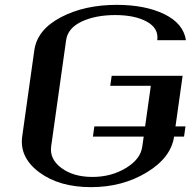

<svg xmlns="http://www.w3.org/2000/svg" viewBox="-20 -770 790 790"><path d="M743.2 -250 737.3 -208H696.3Q683.6 -121.1 583.5 -60.5Q483.4 0 354.5 0Q223.6 0 141.6 -61Q59.6 -122.1 71.3 -208L121.1 -562.5Q132.8 -647.5 230 -698.7Q327.1 -750 460 -750Q577.1 -750 655.8 -711.9Q734.4 -673.8 745.1 -604.5H627Q633.8 -653.3 584.5 -680.7Q535.2 -708 454.1 -708Q373 -708 315.9 -681.2Q258.8 -654.3 252 -604.5L190.4 -167Q183.6 -115.2 232.9 -78.6Q282.2 -42 360.4 -42Q437.5 -42 498 -78.6Q558.6 -115.2 565.4 -167L571.3 -208H362.3L368.2 -250H577.1L600.6 -417H433.6L439.5 -458H731.4L702.1 -250Z"/></svg>

Font: okolaks
Style: BoldItalic
Weight: 600
Width: 8
Italic angle: -8°
Version: Version 000.6.0